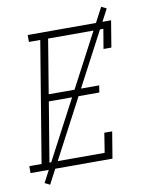

<svg xmlns="http://www.w3.org/2000/svg" viewBox="-103 -885 800 1034"><g transform="rotate(-10 296.5 -368.0)"><path d="M-7 0V-38H60L169 -697H107V-735H563L539 -590H496L514 -697H212L163 -401H439L433 -363H157L103 -38H405L422 -145H465L441 0ZM86 80 58 66 523 -816 551 -802Z"/></g></svg>

Font: Iosevka Curly Slab XLtExObl
Style: Regular
Weight: 200
Width: 7
Italic angle: -9°
Monospace: yes
Designer: Belleve Invis
Foundry: Belleve Invis
Version: Version 11.0.0; ttfautohint (v1.8.3)